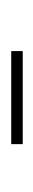

<svg xmlns="http://www.w3.org/2000/svg" viewBox="128 -830 62 359"><g transform="rotate(90 159.5 -650.0)"><path d="M75 -661H249V-639.5H75Z"/></g></svg>

Font: Big Shoulders Display Thin ExtraLight
Style: Regular
Weight: 250
Version: Version 2.002